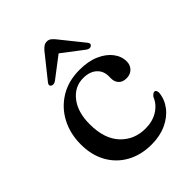

<svg xmlns="http://www.w3.org/2000/svg" viewBox="-200 -793 910 910"><g transform="rotate(-45 255.0 -337.5)"><path d="M474.5 -350.5Q474.5 -326.5 458.8 -310.5Q443 -294.5 417.5 -294.5Q392 -294.5 378.2 -309Q364.5 -323.5 364.5 -347V-362Q364.5 -397 340 -419Q315.5 -441 272.5 -441Q214.5 -441 177 -393Q139.5 -345 139.5 -264.5Q139.5 -166.5 188.2 -114.5Q237 -62.5 312.5 -62.5Q360 -62.5 395 -84.2Q430 -106 444.5 -142Q456 -157 465.5 -157Q472 -157 475 -151Q478 -145 478 -137.5Q474.5 -96.5 448.5 -62.5Q422.5 -28.5 379 -8.5Q335.5 11.5 280 11.5Q209 11.5 155.5 -18Q102 -47.5 72 -101Q42 -154.5 42 -226.5Q42 -298 72.2 -355.8Q102.5 -413.5 157.8 -447.2Q213 -481 287.5 -481Q345.5 -481 387.2 -462.8Q429 -444.5 451.8 -414.8Q474.5 -385 474.5 -350.5ZM406 -523Q394.5 -514.5 378.5 -525.5L273 -606L167.5 -525.5Q151.5 -515 139.5 -523Q128.5 -531.5 141.5 -546.5L235 -663.5Q244.5 -674 253 -679.8Q261.5 -685.5 273 -685.5Q285 -685.5 293 -679.8Q301 -674 310 -663.5L404 -546.5Q416.5 -532 406 -523Z"/></g></svg>

Font: Fraunces 9pt S000
Style: Regular
Weight: 400
Version: Version 1.000; ttfautohint (v1.8.3)